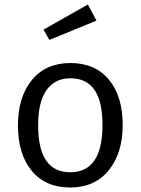

<svg xmlns="http://www.w3.org/2000/svg" viewBox="-20 -824 627 856"><path d="M372 -804 410 -732 200 -646 174 -692ZM527 -267Q527 -141 464.5 -64.5Q402 12 293 12Q183 12 121.5 -62.5Q60 -137 60 -265Q60 -391 122 -467Q184 -543 294 -543Q404 -543 465.5 -469Q527 -395 527 -267ZM294 -475Q225 -475 187.5 -422.5Q150 -370 150 -265Q150 -56 293 -56Q437 -56 437 -267Q437 -475 294 -475Z"/></svg>

Font: Sedus Text
Style: Regular
Weight: 400
Designer: TypeMates
Foundry: TypeMates, Runge Thomsen GbR
Version: Version 4.202;PS 004.202;hotconv 1.0.88;makeotf.lib2.5.64775